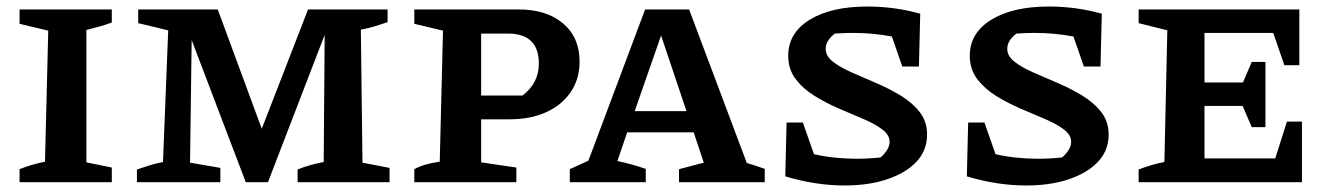

<svg xmlns="http://www.w3.org/2000/svg" viewBox="-20 -559 4090 589"><path d="M40 0V-40Q74 -54 118 -63L128 -465L40 -486V-530H323V-490Q307 -484 290 -479Q273 -474 245 -467V-61L323 -45V0Z M1092 -60 1175 -44V0H893V-39Q912 -47 932 -52.5Q952 -58 973 -62L976 -452L802 0H734L568 -436L563 -60L656 -44V0H400V-39Q420 -46 439.5 -52Q459 -58 480 -62L496 -466L404 -488V-530H648L783 -164L925 -530H1169V-491Q1152 -485 1130.5 -478.5Q1109 -472 1087 -468Z M1571 -530Q1657 -530 1707.5 -487Q1758 -444 1758 -370Q1758 -317 1731 -277Q1704 -237 1656 -215Q1608 -193 1543 -193H1456V-61L1564 -45V0H1251V-40Q1265 -48 1283.5 -53.5Q1302 -59 1329 -63L1339 -465L1251 -486V-530ZM1538 -456H1456V-266H1583Q1633 -304 1633 -364Q1633 -456 1538 -456Z M2271 -59Q2285 -55 2295.5 -51.5Q2306 -48 2326 -41V0H2063V-40L2139 -60L2108 -153H1904L1874 -65Q1898 -60 1919 -54Q1940 -48 1961 -41V0H1728V-40L1785 -66L1959 -530H2094ZM1927 -218H2086L2008 -450Z M2571 10Q2482 10 2389 -18L2393 -183H2443L2477 -86Q2508 -79 2541 -75.5Q2574 -72 2608 -72Q2645 -72 2681 -76Q2691 -84 2700 -97Q2709 -110 2709 -124Q2709 -145 2686.5 -162Q2664 -179 2628.5 -194Q2593 -209 2553.5 -226Q2514 -243 2478.5 -265Q2443 -287 2420.5 -317Q2398 -347 2398 -388Q2398 -458 2464 -498.5Q2530 -539 2641 -539Q2724 -539 2803 -517L2799 -355H2748L2716 -447Q2658 -458 2598 -458Q2571 -458 2541 -456Q2528 -446 2520.5 -434.5Q2513 -423 2513 -409Q2513 -387 2535.5 -369.5Q2558 -352 2593.5 -336.5Q2629 -321 2668.5 -304Q2708 -287 2743.5 -265.5Q2779 -244 2801.5 -215Q2824 -186 2824 -146Q2824 -98 2792 -63.5Q2760 -29 2703 -9.5Q2646 10 2571 10Z M3128 10Q3039 10 2946 -18L2950 -183H3000L3034 -86Q3065 -79 3098 -75.5Q3131 -72 3165 -72Q3202 -72 3238 -76Q3248 -84 3257 -97Q3266 -110 3266 -124Q3266 -145 3243.5 -162Q3221 -179 3185.5 -194Q3150 -209 3110.5 -226Q3071 -243 3035.5 -265Q3000 -287 2977.5 -317Q2955 -347 2955 -388Q2955 -458 3021 -498.5Q3087 -539 3198 -539Q3281 -539 3360 -517L3356 -355H3305L3273 -447Q3215 -458 3155 -458Q3128 -458 3098 -456Q3085 -446 3077.5 -434.5Q3070 -423 3070 -409Q3070 -387 3092.5 -369.5Q3115 -352 3150.5 -336.5Q3186 -321 3225.5 -304Q3265 -287 3300.5 -265.5Q3336 -244 3358.5 -215Q3381 -186 3381 -146Q3381 -98 3349 -63.5Q3317 -29 3260 -9.5Q3203 10 3128 10Z M3928 -186H3974V0H3473V-39Q3514 -55 3552 -62L3561 -466L3473 -488V-530H3966V-359H3920L3886 -458H3675V-306H3793L3820 -369H3862V-169H3820L3792 -234H3675V-73H3892Z"/></svg>

Font: Piazzolla SC SemiBold
Style: Regular
Weight: 600
Designer: Juan Pablo del Peral
Foundry: Huerta Tipografica
Version: Version 1.330